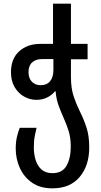

<svg xmlns="http://www.w3.org/2000/svg" viewBox="-20 -780 553 1050"><path d="M267 250Q199 250 154.5 218.5Q110 187 88 137.5Q66 88 66 33Q66 -4 73 -33Q80 -62 88 -81H180Q176 -66 170.5 -38.5Q165 -11 165 27Q165 62 174.5 94Q184 126 206.5 146.5Q229 167 267 167Q321 167 344 126Q367 85 367 22Q367 -26 355.5 -63Q344 -100 328 -135Q313 -169 300.5 -202.5Q288 -236 284 -281H281Q264 -260 238 -247Q212 -234 179 -234Q143 -234 111.5 -252Q80 -270 60 -303.5Q40 -337 40 -385Q40 -459 85 -499.5Q130 -540 200 -540H270V-760H368V-540H459V-456H368V-358Q368 -297 383 -252.5Q398 -208 419 -166Q439 -126 453.5 -81Q468 -36 468 26Q468 126 415.5 188Q363 250 267 250ZM202 -314Q236 -314 254 -336Q272 -358 272 -396V-457H211Q176 -457 156 -439Q136 -421 136 -386Q136 -351 155 -332.5Q174 -314 202 -314Z"/></svg>

Font: Noto Sans Georgian Condensed Medium
Style: Regular
Weight: 500
Width: 3
Designer: Monotype Design Team, Akaki Razmadze
Foundry: Google LLC
Version: Version 2.005; ttfautohint (v1.8.4.7-5d5b)